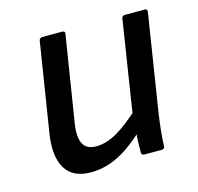

<svg xmlns="http://www.w3.org/2000/svg" viewBox="-80 -574 693 671"><g transform="rotate(-15 266.0 -238.5)"><path d="M170 12Q105 12 78.5 -32.5Q52 -77 65 -158L116 -479Q118 -489 128 -489H199Q211 -489 209 -479L159 -166Q152 -119 164.5 -95Q177 -71 212 -71Q248 -71 287.5 -93.5Q327 -116 384 -169L371 -87Q338 -55 305.5 -33Q273 -11 240 0.5Q207 12 170 12ZM367 0Q356 0 356 -10Q356 -29 356.5 -49Q357 -69 360 -90L361 -134L415 -479Q417 -489 427 -489H498Q509 -489 507 -478L451 -123Q447 -95 444 -66.5Q441 -38 440 -10Q440 0 428 0Z"/></g></svg>

Font: Sofia Sans Medium
Style: Italic
Weight: 500
Italic angle: -9°
Version: Version 4.101